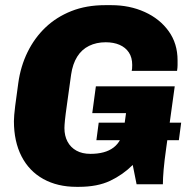

<svg xmlns="http://www.w3.org/2000/svg" viewBox="-20 -715 736 745"><path d="M277 10Q203 10 148 -20.5Q93 -51 63.5 -108.5Q34 -166 34 -245Q34 -264 39 -304.5Q44 -345 51 -393Q60 -458 87 -513Q114 -568 156.5 -608.5Q199 -649 257 -672Q315 -695 388 -695H412Q483 -695 541.5 -668.5Q600 -642 634.5 -594Q669 -546 669 -481Q669 -471 669 -462Q669 -453 667 -440H491Q492 -444 492.5 -448.5Q493 -453 493 -463Q493 -492 480 -511.5Q467 -531 444 -541Q421 -551 390 -551Q354 -551 325.5 -537Q297 -523 279.5 -495Q262 -467 256 -426Q246 -353 240 -311Q234 -269 232 -248.5Q230 -228 230 -218Q230 -188 242 -165.5Q254 -143 276.5 -130.5Q299 -118 331 -118Q359 -118 381.5 -124Q404 -130 420.5 -142.5Q437 -155 447.5 -175Q458 -195 462 -225L469 -276H338L352 -380H658L625 -141Q618 -92 615 -57.5Q612 -23 612 0H510L495 -75Q457 -37 407.5 -13.5Q358 10 286 10ZM354 -171 363 -239H683L674 -171Z"/></svg>

Font: Chivo Medium ExtraBold
Style: Italic
Weight: 800
Italic angle: -8.05°
Version: Version 2.002